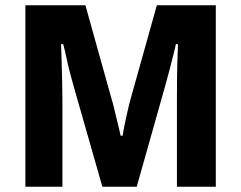

<svg xmlns="http://www.w3.org/2000/svg" viewBox="-20 -706 912 726"><path d="M76 0V-686H303L401 -335Q407 -316 413 -290Q419 -264 425.5 -238.5Q432 -213 436 -193H444Q446 -210 451 -233.5Q456 -257 462 -284Q468 -311 475 -336L573 -686H796V0H649V-325Q649 -370 649.5 -415.5Q650 -461 651.5 -495Q653 -529 653 -539H645Q643 -528 635.5 -498.5Q628 -469 619.5 -436Q611 -403 604 -379L497 0H367L259 -378Q253 -399 245.5 -427.5Q238 -456 231.5 -486.5Q225 -517 219 -539H211Q212 -512 213 -474.5Q214 -437 215 -397.5Q216 -358 216 -325V0Z"/></svg>

Font: Archivo SemiBold
Style: Bold
Weight: 700
Version: Version 2.001